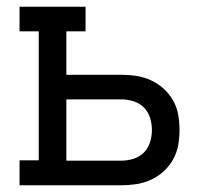

<svg xmlns="http://www.w3.org/2000/svg" viewBox="-20 -550 640 570"><path d="M38 0V-74H95V-457H38V-530H234V-457H177V-328H340Q363 -328 385.5 -324.5Q408 -321 428.5 -311.5Q449 -302 466 -286.5Q483 -271 494 -251.5Q505 -232 509 -209.5Q513 -187 513 -164Q513 -141 509 -119Q505 -97 494 -77Q483 -57 466 -41.5Q449 -26 428.5 -16.5Q408 -7 385.5 -3.5Q363 0 340 0ZM177 -73H340Q358 -73 376 -78.5Q394 -84 407 -97Q420 -110 425.5 -128Q431 -146 431 -164Q431 -182 425.5 -200Q420 -218 407 -231Q394 -244 376 -249.5Q358 -255 340 -255H177Z"/></svg>

Font: Iosevka Curly Slab Extended
Style: Regular
Weight: 400
Width: 7
Monospace: yes
Designer: Belleve Invis
Foundry: Belleve Invis
Version: Version 11.1.0; ttfautohint (v1.8.3)